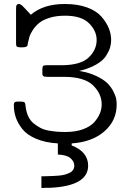

<svg xmlns="http://www.w3.org/2000/svg" viewBox="-20 -714 651 969"><path d="M49.8 -183.1Q49.8 -189.9 51.5 -194.1Q53.2 -198.2 57.6 -199.7Q62 -201.2 64.5 -201.2Q66.9 -201.2 75.2 -201.2H85.9Q99.1 -201.2 103.5 -197.5Q107.9 -193.8 108.9 -179.2Q111.8 -150.4 122.3 -127.7Q132.8 -105 149.4 -91.6Q166 -78.1 184.1 -68.6Q202.1 -59.1 226.1 -54.9Q250 -50.8 269 -49.3Q288.1 -47.9 311 -47.9Q360.8 -47.9 398.4 -61.5Q436 -75.2 455.6 -97.2Q475.1 -119.1 484.1 -141.6Q493.2 -164.1 493.2 -187Q493.2 -241.2 449 -283.7Q404.8 -326.2 301.8 -326.2H221.2Q210 -326.2 204.6 -327.1Q199.2 -328.1 196.5 -332.5Q193.8 -336.9 193.8 -339.4Q193.8 -341.8 193.8 -353Q193.8 -360.8 193.8 -366Q193.8 -371.1 195.3 -375Q196.8 -378.9 196.8 -380.4Q196.8 -381.8 200.9 -382.8Q205.1 -383.8 206.5 -384.3Q208 -384.8 215.1 -384.8Q222.2 -384.8 225.1 -384.8H293Q388.2 -385.7 428 -424.3Q467.8 -462.9 467.8 -512.2Q467.8 -558.1 429.4 -596.4Q391.1 -634.8 308.1 -634.8Q264.2 -634.8 230.5 -624.3Q196.8 -613.8 178 -598.4Q159.2 -583 146 -563Q132.8 -543 128.4 -527.6Q124 -512.2 121.1 -498Q118.2 -483.9 118.2 -482.9Q114.3 -475.1 90.8 -475.1H81.1Q67.9 -476.1 64.5 -479.5Q61 -482.9 61 -497.1V-663.1Q61 -674.3 61.5 -679.7Q62 -685.1 64.9 -689.5Q67.9 -693.8 75.2 -693.8Q83 -693.8 91.6 -686Q100.1 -678.2 126 -649.9Q131.8 -644 134.8 -640.1H136.2Q200.2 -694.3 308.1 -693.8Q372.1 -693.8 419.4 -676.5Q466.8 -659.2 491.9 -630.1Q517.1 -601.1 529.1 -571.5Q541 -542 541 -512.2Q541 -494.1 535.9 -475.6Q530.8 -457 515.9 -433.1Q501 -409.2 466.1 -388.7Q431.2 -368.2 379.9 -356Q428.7 -348.1 465.8 -330.6Q502.9 -313 522 -293.9Q541 -274.9 552.5 -252Q564 -229 566.4 -214.6Q568.8 -200.2 568.8 -186Q568.8 -105 506.8 -51Q444.8 2.9 341.8 9.8V20Q424.8 52.2 424.8 122.1Q424.8 225.1 231 233.9Q224.1 233.9 210 233.9Q195.8 233.9 189 234.9V175.8Q194.8 175.8 213.9 175.3Q232.9 174.8 244.9 174.3Q256.8 173.8 275.4 172.4Q293.9 170.9 306.4 167.5Q318.8 164.1 330.8 158.4Q342.8 152.8 348.9 143.3Q355 133.8 355 122.1Q355 101.1 335.9 84.5Q316.9 67.9 272 65.9V9.8Q208 5.9 162.1 -13.7Q116.2 -33.2 93 -62.5Q69.8 -91.8 59.8 -121.3Q49.8 -150.9 49.8 -183.1Z"/></svg>

Font: CMU Concrete
Style: Roman
Weight: 500
Version: Version 0.7.0